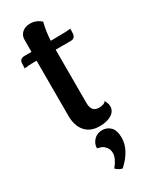

<svg xmlns="http://www.w3.org/2000/svg" viewBox="-232 -700 813 1019"><g transform="rotate(-30 174.5 -191.0)"><path d="M215 -513Q304 -513 324 -517L323 -488Q321 -459 293 -459H201V-426V-131Q201 -77 247 -77Q280 -77 289 -93Q302 -74 302 -54Q302 -25 274.5 -7.5Q247 10 201 10Q145 10 114.5 -25Q84 -60 84 -121V-459H69Q35 -459 9 -455L10 -484Q11 -513 42 -513H84V-586Q84 -614 103 -630.5Q122 -647 152 -647Q189 -647 218 -621Q205 -571 202 -513ZM200 34Q230 34 250.5 54.5Q271 75 271 120Q271 195 194 265Q173 261 155 243Q190 200 190 168Q190 146 178.5 131.5Q167 117 156.5 112.5Q146 108 129 104Q129 76 149 55Q169 34 200 34Z"/></g></svg>

Font: Arima Koshi Semi Bold
Style: Regular
Weight: 600
Designer: Joana Correia and Natanael Gama
Foundry: NDISCOVER
Version: Version 1.019;PS 001.019;hotconv 1.0.88;makeotf.lib2.5.64775